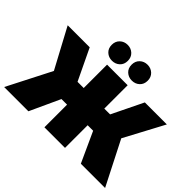

<svg xmlns="http://www.w3.org/2000/svg" viewBox="-189 -1222 1517 1517"><g transform="rotate(45 570.0 -463.0)"><path d="M863 0 713 -328 911 -438 1134 0ZM618 -253V-439H851V-253ZM924 -325 706 -347 878 -700H1124ZM277 0H6L230 -438L428 -328ZM686 0H456V-700H686ZM524 -253H289V-439H524ZM217 -325 16 -700H262L431 -347ZM683 -749Q645 -749 619 -773Q593 -797 593 -837Q593 -877 619 -901.5Q645 -926 683 -926Q721 -926 747 -901.5Q773 -877 773 -837Q773 -797 747 -773Q721 -749 683 -749ZM461 -749Q423 -749 397 -773Q371 -797 371 -837Q371 -877 397 -901.5Q423 -926 461 -926Q499 -926 525 -901.5Q551 -877 551 -837Q551 -797 525 -773Q499 -749 461 -749Z"/></g></svg>

Font: MOST Montserrat Black
Style: Regular
Weight: 900
Designer: Julieta Ulanovsky
Foundry: Julieta Ulanovsky
Version: Version 8.000;March 11, 2024;FontCreator 15.0.0.2926 64-bit